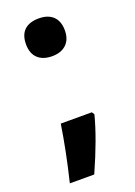

<svg xmlns="http://www.w3.org/2000/svg" viewBox="-134 -611 558 794"><g transform="rotate(-20 145.0 -213.5)"><path d="M216.8 -116.2 224.1 -105Q198.7 -6.3 138.2 128.9H30.8Q62.5 -1 80.1 -116.2ZM57.1 -473.1Q57.1 -514.2 79.1 -535.2Q101.1 -556.2 143.1 -556.2Q183.6 -556.2 205.8 -534.7Q228 -513.2 228 -473.1Q228 -433.6 205.3 -411.9Q182.6 -390.1 143.1 -390.1Q102.1 -390.1 79.6 -411.6Q57.1 -433.1 57.1 -473.1Z"/></g></svg>

Font: Zoram GWebM
Style: Bold
Weight: 700
Foundry: Ascender Corporation
Version: Version 1.000